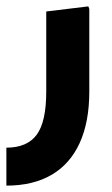

<svg xmlns="http://www.w3.org/2000/svg" viewBox="-20 -382 350 602"><path d="M0 200V81Q65 81 95 40.5Q125 0 125 -95V-346L257 -362L260 -354V-95Q260 0 230 66Q200 132 142 166Q84 200 0 200Z"/></svg>

Font: Fustat ExtraBold
Style: Regular
Weight: 800
Designer: Mohamed Gaber, Khaled Hosny, Laura Garcia Mut
Foundry: Kief Type Foundry, Alif Type Foundry, Hard Type Foundry
Version: Version 1.007